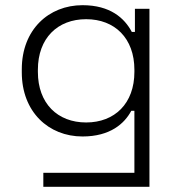

<svg xmlns="http://www.w3.org/2000/svg" viewBox="-20 -520 684 740"><path d="M147 200H556V-486H500V-397H488C460 -450 405 -500 298 -500C168 -500 64 -406 64 -253V-241C64 -89 167 6 298 6C405 6 460 -44 486 -93H498V146H147ZM312 -48C202 -48 126 -121 126 -243V-251C126 -373 202 -446 312 -446C422 -446 498 -373 498 -251V-243C498 -121 422 -48 312 -48Z"/></svg>

Font: Meta Space Icons Icons
Style: Regular
Weight: 400
Designer: Meta Pool / Florian Karsten
Foundry: Meta Pool / Florian Karsten
Version: Version 2.000;Glyphs 3.2 (3187)